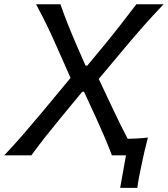

<svg xmlns="http://www.w3.org/2000/svg" viewBox="-42 -733 792 906"><path d="M-22 0Q24 -48.5 67.5 -98.8Q111 -149 157 -204L291 -365.5L232 -498.5Q210 -549 185.2 -601.2Q160.5 -653.5 128 -713H243Q260 -664.5 278.5 -618Q297 -571.5 315 -530L361.5 -423.5H370L459.5 -531.5Q494 -573.5 529.8 -619.8Q565.5 -666 601.5 -713H730Q677 -657.5 631.2 -605.5Q585.5 -553.5 548 -508.5L424 -360.5L490 -220.5Q507.5 -183 525 -147.8Q542.5 -112.5 560.5 -78Q584.5 -78.5 608.2 -79.8Q632 -81 656 -84Q647 -50.5 640 -19.8Q633 11 627 39.5Q621 68 615.2 96.8Q609.5 125.5 606 153.5H525L552.5 0H486Q468.5 -47 450 -89.5Q431.5 -132 414 -171L354.5 -300H346L238.5 -169.5Q204.5 -128.5 172.5 -87.8Q140.5 -47 106 0Z"/></svg>

Font: Commissioner Flair
Style: Italic
Weight: 400
Italic angle: -12°
Designer: Kostas Bartsokas
Foundry: Kostas Bartsokas
Version: Version 1.000; ttfautohint (v1.8.3)